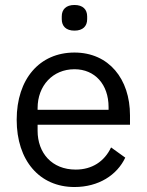

<svg xmlns="http://www.w3.org/2000/svg" viewBox="-20 -739 589 771"><path d="M279 -616C313 -616 330 -634 330 -662V-673C330 -701 313 -719 279 -719C245 -719 228 -701 228 -673V-662C228 -634 245 -616 279 -616ZM279 12C376 12 450 -36 483 -106L426 -147C399 -90 349 -58 284 -58C188 -58 131 -125 131 -214V-238H502V-276C502 -422 417 -528 279 -528C139 -528 47 -422 47 -258C47 -94 139 12 279 12ZM279 -461C361 -461 416 -400 416 -309V-298H131V-305C131 -395 192 -461 279 -461Z"/></svg>

Font: LVC Sans
Style: Regular
Weight: 400
Designer: Mike Abbink, Paul van der Laan, Pieter van Rosmalen
Foundry: Bold Monday
Version: Version 3.0